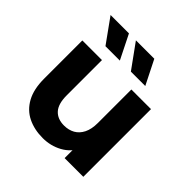

<svg xmlns="http://www.w3.org/2000/svg" viewBox="-196 -911 1079 1079"><g transform="rotate(45 343.5 -371.5)"><path d="M299.1 7.6Q231.7 7.6 179.5 -18Q127.3 -43.6 97.9 -97.4Q68.5 -151.2 68.5 -234.1V-537.9H224.5V-257.5Q224.5 -189.8 253.2 -158.3Q281.8 -126.9 333.5 -126.9Q369.8 -126.9 397.9 -142.5Q425.9 -158.2 442.1 -190.5Q458.2 -222.8 458.2 -271.9V-537.9H614.2V0H465.6V-148.3L493.5 -104.7Q465.7 -49.2 413.4 -20.8Q361.1 7.6 299.1 7.6ZM385.2 -607 280.9 -751.3H427.1L499.6 -607ZM183.2 -607 79.5 -751.3H225.6L297.6 -607Z"/></g></svg>

Font: Montserrat Alternates Thin
Style: Regular
Weight: 100
Designer: Julieta Ulanovsky
Foundry: Julieta Ulanovsky
Version: Version 9.000